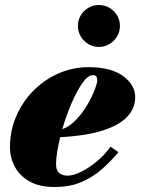

<svg xmlns="http://www.w3.org/2000/svg" viewBox="-20 -739 572 769"><path d="M292 -635.4Q292 -658.5 303.4 -677.4Q314.8 -696.3 333.8 -707.6Q352.9 -719 376 -719Q399.1 -719 418.4 -707.6Q437.6 -696.3 449 -677.4Q460.4 -658.5 460.4 -635.4Q460.4 -612.3 449 -593.2Q437.6 -574.1 418.4 -562.6Q399.1 -551 376 -551Q352.9 -551 333.8 -562.6Q314.8 -574.1 303.4 -593.2Q292 -612.3 292 -635.4ZM204.5 -81.5Q204.5 -56 217.5 -45.8Q230.5 -35.5 250.5 -35.5Q274.5 -35.5 306.8 -51.8Q339 -68 370.2 -94.5Q401.5 -121 422.5 -151.5L454.5 -129.5Q427.5 -97 392 -64.8Q356.5 -32.5 309.2 -11.2Q262 10 198.5 10Q138 10 98.5 -12.2Q59 -34.5 39.5 -71Q20 -107.5 20 -150Q20 -215.5 45 -273.5Q70 -331.5 113.8 -375.8Q157.5 -420 214.5 -445Q271.5 -470 335.5 -470Q423.5 -470 472.5 -434.8Q521.5 -399.5 521.5 -349Q521.5 -307.5 491.8 -273.8Q462 -240 396 -217.8Q330 -195.5 221 -189.5Q213.5 -158.5 209 -130.5Q204.5 -102.5 204.5 -81.5ZM351.5 -438Q332 -438 309.5 -405.8Q287 -373.5 265.8 -323.8Q244.5 -274 229.5 -221.5Q259.5 -232.5 285.2 -259.8Q311 -287 329.8 -319.2Q348.5 -351.5 359 -378.8Q369.5 -406 369.5 -417.5Q369.5 -426.5 366.2 -432.2Q363 -438 351.5 -438Z"/></svg>

Font: Bodoni* 06pt Fatface
Style: Italic
Weight: 900
Italic angle: -13°
Version: Version 2.3